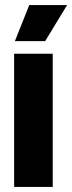

<svg xmlns="http://www.w3.org/2000/svg" viewBox="-20 -741 286 761"><path d="M36 0V-528H189V0ZM159 -578H39L96 -721H246Z"/></svg>

Font: Bricolage Grotesque 48pt Condensed ExtraBold
Style: Regular
Weight: 800
Width: 3
Designer: Mathieu Triay
Foundry: Atelier Triay
Version: Version 1.001;gftools[0.9.33.dev8+g029e19f]